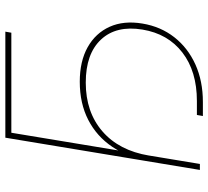

<svg xmlns="http://www.w3.org/2000/svg" viewBox="-50 -718 779 718"><g transform="rotate(-90 339.0 -358.5)"><path d="M580.1 -727.5 576.2 -705.1H202.1L85.4 0H63L183.6 -727.5ZM264.6 11.2 268.6 -11.2H320.8Q431.6 -11.2 502 -65.4Q572.3 -119.6 587.9 -214.8Q604 -312.5 550.8 -369.6Q497.6 -426.8 389.6 -426.8Q279.3 -426.8 207.3 -364.5Q135.3 -302.2 116.7 -189.9H97.2Q110.4 -269.5 149.4 -327.6Q188.5 -385.7 250.2 -417.5Q312 -449.2 393.1 -449.2Q469.2 -449.2 522 -419.7Q574.7 -390.1 598.4 -337.4Q622.1 -284.7 610.4 -214.8Q599.1 -146.5 559.3 -95.7Q519.5 -44.9 457.5 -16.8Q395.5 11.2 316.9 11.2Z"/></g></svg>

Font: Inter 17pt Thin
Style: Italic
Weight: 250
Italic angle: -9.3988°
Version: Version 4.001;git-66647c0bb